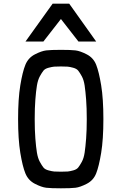

<svg xmlns="http://www.w3.org/2000/svg" viewBox="-20 -1020 658 1040"><path d="M118 -795 265 -1000H355L501 -795H405L310 -917L215 -795ZM389 -3Q364 0 310 0Q256 0 230.5 -3Q205 -6 169 -24.5Q133 -43 117.5 -81Q102 -119 90 -192Q78 -265 78 -375Q78 -485 90 -558Q102 -631 117.5 -669Q133 -707 169 -725.5Q205 -744 230.5 -747Q256 -750 310 -750Q364 -750 389 -747Q414 -744 450 -725.5Q486 -707 501 -669Q516 -631 528 -558Q540 -485 540 -375Q540 -265 528 -192Q516 -119 501 -81Q486 -43 450 -24.5Q414 -6 389 -3ZM273.5 -91Q285 -90 310 -90Q335 -90 346.5 -91Q358 -92 376.5 -97Q395 -102 403.5 -112.5Q412 -123 423 -143Q434 -163 438.5 -193.5Q443 -224 446.5 -269.5Q450 -315 450 -375Q450 -435 446.5 -480.5Q443 -526 438.5 -556.5Q434 -587 423 -607Q412 -627 403.5 -637.5Q395 -648 376.5 -653Q358 -658 346.5 -659Q335 -660 310 -660Q285 -660 273.5 -659Q262 -658 243 -653Q224 -648 215.5 -637.5Q207 -627 196 -607Q185 -587 180 -556.5Q175 -526 171.5 -480.5Q168 -435 168 -375Q168 -315 171.5 -269.5Q175 -224 180 -193.5Q185 -163 196 -143Q207 -123 215.5 -112.5Q224 -102 243 -97Q262 -92 273.5 -91Z"/></svg>

Font: Hermit
Style: Regular
Weight: 400
Designer: Pablo Caro
Version: Version 2.000;PS 002.000;hotconv 1.0.88;makeotf.lib2.5.64775